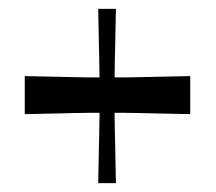

<svg xmlns="http://www.w3.org/2000/svg" viewBox="-20 -488 489 434"><path d="M36 -316Q82 -315 108.5 -314.5Q135 -314 151.5 -313.5Q168 -313 183.5 -313Q199 -313 222 -313Q246 -313 261.5 -313Q277 -313 293 -313.5Q309 -314 336 -314.5Q363 -315 410 -316V-230Q363 -231 336.5 -231.5Q310 -232 293.5 -232.5Q277 -233 262 -233Q247 -233 223 -233Q198 -233 182.5 -233Q167 -233 150.5 -232.5Q134 -232 108 -231.5Q82 -231 36 -230ZM202 -74Q203 -123 203.5 -151Q204 -179 204.5 -196.5Q205 -214 205 -230Q205 -246 205 -271Q205 -296 205 -312Q205 -328 204.5 -345.5Q204 -363 203.5 -391Q203 -419 202 -468H242Q241 -419 240.5 -391Q240 -363 239.5 -345.5Q239 -328 239 -312Q239 -296 239 -272Q239 -247 239 -231Q239 -215 239.5 -197.5Q240 -180 240.5 -152Q241 -124 242 -74Z"/></svg>

Font: Ojuju SemiBold
Style: Regular
Weight: 600
Designer: Chisaokwu Joboson, Mirko Velimirovic
Foundry: Udi Foundry
Version: Version 1.000